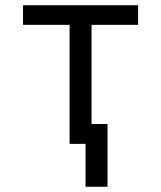

<svg xmlns="http://www.w3.org/2000/svg" viewBox="-20 -550 616 734"><path d="M307 164H391V-76H330V-455H508V-530H68V-455H246V0H307Z"/></svg>

Font: Iosevka SS01 Extended
Style: Regular
Weight: 400
Width: 7
Monospace: yes
Designer: Belleve Invis
Foundry: Belleve Invis
Version: Version 3.4.7; ttfautohint (v1.8.3)